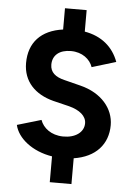

<svg xmlns="http://www.w3.org/2000/svg" viewBox="-59 -824 672 971"><g transform="rotate(5 277.0 -338.5)"><path d="M231 103H341V-28C452 -45 513 -114 513 -211C513 -295 451 -370 343 -397L260 -418C214 -429 187 -451 187 -490C187 -538 222 -567 280 -567C338 -567 378 -534 391 -495L513 -532C486 -606 428 -656 341 -671V-780H231V-672C120 -657 59 -591 59 -487C59 -393 120 -332 213 -308L295 -288C349 -274 383 -246 383 -209C383 -163 339 -132 277 -133C217 -134 176 -167 162 -207L40 -171C55 -104 130 -44 231 -28Z"/></g></svg>

Font: HB Figtree Prototype
Style: Bold
Weight: 700
Designer: Alfredo Marco Pradil
Foundry: Hanken Design Co.®
Version: Version 1.002;Glyphs 3.2 (3228)